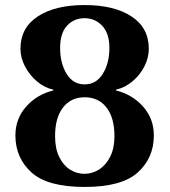

<svg xmlns="http://www.w3.org/2000/svg" viewBox="-20 -730 671 760"><path d="M41 -194Q41 -260 83.5 -308Q126 -356 191 -372V-375Q155 -383 125.5 -408.5Q96 -434 78.5 -468Q61 -502 61 -537Q61 -620 129.5 -665Q198 -710 315 -710Q432 -710 500.5 -665Q569 -620 569 -537Q569 -502 552 -468Q535 -434 505 -408.5Q475 -383 439 -375V-372Q504 -356 546.5 -308Q589 -260 589 -194Q589 -105 525.5 -47.5Q462 10 315 10Q168 10 104.5 -47.5Q41 -105 41 -194ZM413 -540Q413 -598 384.5 -628Q356 -658 315 -658Q273 -658 245.5 -628.5Q218 -599 218 -540Q218 -480 243.5 -438Q269 -396 315 -396Q361 -396 387 -438Q413 -480 413 -540ZM433 -191Q433 -264 401.5 -304.5Q370 -345 315 -345Q261 -345 229.5 -304.5Q198 -264 198 -191Q198 -142 214.5 -108.5Q231 -75 257.5 -58.5Q284 -42 314 -42Q345 -42 372 -59Q399 -76 416 -109.5Q433 -143 433 -191Z"/></svg>

Font: Trirong Bold
Style: Regular
Weight: 700
Designer: Katatrad Team
Foundry: CadsonDemak
Version: Version 1.000